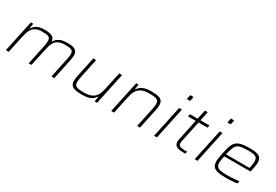

<svg xmlns="http://www.w3.org/2000/svg" viewBox="49 -1707 3849 2679"><g transform="rotate(30 1974.0 -367.5)"><path d="M58 0 167 -510H204L193 -426H197Q210 -451 231.5 -471.5Q253 -492 289.5 -505Q326 -518 385 -518Q472 -518 510 -495.5Q548 -473 552 -426H557Q570 -451 593 -471.5Q616 -492 655 -505Q694 -518 753 -518Q846 -518 882 -492Q918 -466 918 -410Q918 -391 914.5 -367.5Q911 -344 905 -316L838 0H792L858 -310Q864 -339 867.5 -362Q871 -385 871 -401Q871 -450 842 -464Q813 -478 742 -478Q679 -478 640.5 -461.5Q602 -445 580.5 -415.5Q559 -386 547.5 -347Q536 -308 527 -264L470 0H425L491 -310Q497 -339 500 -362Q503 -385 503 -401Q503 -450 474 -464Q445 -478 373 -478Q310 -478 271.5 -459Q233 -440 211.5 -409Q190 -378 179 -340Q168 -302 160 -264L104 0Z M1283 8Q1210 8 1168.5 -4Q1127 -16 1110.5 -41Q1094 -66 1094 -106Q1094 -124 1097 -146.5Q1100 -169 1105 -194L1172 -510H1218L1153 -200Q1148 -175 1144.5 -153.5Q1141 -132 1141 -115Q1141 -80 1155.5 -62.5Q1170 -45 1203.5 -38.5Q1237 -32 1293 -32Q1367 -32 1411 -51Q1455 -70 1479 -100.5Q1503 -131 1514.5 -169Q1526 -207 1534 -246L1590 -510H1636L1528 0H1489L1501 -84H1496Q1481 -59 1457 -38Q1433 -17 1392.5 -4.5Q1352 8 1283 8Z M1755 0 1864 -510H1902L1890 -426H1895Q1910 -452 1934 -472.5Q1958 -493 1999 -505.5Q2040 -518 2108 -518Q2181 -518 2222.5 -506Q2264 -494 2280.5 -469Q2297 -444 2297 -404Q2297 -387 2294 -364Q2291 -341 2286 -316L2219 0H2173L2239 -310Q2243 -335 2246.5 -357Q2250 -379 2250 -395Q2250 -430 2235.5 -447.5Q2221 -465 2187.5 -471.5Q2154 -478 2098 -478Q2024 -478 1980 -459Q1936 -440 1912 -409.5Q1888 -379 1876.5 -341Q1865 -303 1857 -264L1801 0Z M2585 -672 2600 -743H2653L2638 -672ZM2446 0 2555 -510H2600L2492 0Z M2948 0Q2904 0 2870.5 -3.5Q2837 -7 2814.5 -16.5Q2792 -26 2780.5 -44Q2769 -62 2769 -91Q2769 -99 2770 -107Q2771 -115 2772.5 -123Q2774 -131 2775 -137L2845 -470H2721L2730 -510H2853L2885 -658H2930L2899 -510H3044L3035 -470H2891L2820 -137Q2818 -126 2816.5 -118Q2815 -110 2815 -105.5Q2815 -101 2815 -99Q2815 -70 2830 -57Q2845 -44 2876.5 -40.5Q2908 -37 2956 -37Z M3239 -672 3254 -743H3307L3292 -672ZM3100 0 3209 -510H3254L3146 0Z M3606 8Q3520 8 3470 -4Q3420 -16 3398 -45.5Q3376 -75 3376 -126Q3376 -152 3381 -183Q3386 -214 3394 -254Q3409 -329 3425.5 -380.5Q3442 -432 3471 -461.5Q3500 -491 3552 -504.5Q3604 -518 3690 -518Q3766 -518 3808.5 -506Q3851 -494 3869 -467Q3887 -440 3887 -394Q3887 -381 3884.5 -361.5Q3882 -342 3877 -315.5Q3872 -289 3865 -256L3861 -240H3437Q3430 -206 3425.5 -178.5Q3421 -151 3421 -129Q3421 -92 3437.5 -70.5Q3454 -49 3494 -40.5Q3534 -32 3601 -32Q3632 -32 3666.5 -34Q3701 -36 3735.5 -39Q3770 -42 3795 -45L3787 -5Q3766 -1 3735.5 2Q3705 5 3671.5 6.5Q3638 8 3606 8ZM3445 -277H3824L3828 -297Q3835 -330 3837.5 -349.5Q3840 -369 3840 -387Q3840 -427 3824 -446.5Q3808 -466 3774.5 -472Q3741 -478 3689 -478Q3621 -478 3579 -471Q3537 -464 3513 -443Q3489 -422 3474 -382.5Q3459 -343 3445 -277Z"/></g></svg>

Font: Saira Expanded ExtraLight
Style: Italic
Weight: 250
Width: 7
Italic angle: -12°
Designer: Hector Gatti with collaboration of the Omnibus-Type team
Foundry: Omnibus-Type
Version: Version 1.101